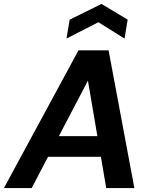

<svg xmlns="http://www.w3.org/2000/svg" viewBox="-41 -956 773 976"><path d="M-21 0 358 -700H511L642 0H499L406 -546L120 0ZM120 -159 174 -264H530L547 -159ZM297 -760 313 -856 475 -936 608 -856 592 -760 459 -843Z"/></svg>

Font: DM Sans 9pt
Style: Bold Italic
Weight: 700
Italic angle: -10°
Version: Version 4.004;gftools[0.9.30]